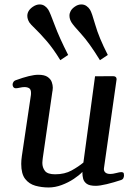

<svg xmlns="http://www.w3.org/2000/svg" viewBox="-20 -827 615 861"><path d="M198.2 13.7Q167 13.7 138.7 5.9Q110.4 -2 92.8 -24.7Q75.2 -47.4 75.2 -92.3Q75.2 -108.4 78.1 -127.9L118.7 -401.4Q119.1 -404.8 119.1 -410.2Q119.1 -426.3 110.6 -431.4Q102.1 -436.5 90.3 -436.5Q80.1 -436.5 68.8 -433.8Q57.6 -431.2 50.8 -431.2Q39.1 -431.2 36.6 -445.3Q35.6 -450.7 39.3 -457.8Q43 -464.8 50.8 -467.3Q117.2 -491.7 151.4 -491.7Q179.7 -491.7 193.6 -481.9Q207.5 -472.2 212.2 -458.7Q216.8 -445.3 216.8 -434.1Q216.8 -426.3 215.8 -421.1Q214.8 -416 214.8 -416L171.9 -118.7Q171.4 -113.3 170.7 -107.7Q169.9 -102.1 169.9 -96.7Q169.9 -75.7 181.6 -60.5Q193.4 -45.4 227.5 -45.4Q270 -45.4 301.3 -62.7Q332.5 -80.1 354 -98.1L406.2 -484.9L486.8 -485.4Q502.9 -485.4 502.9 -471.7L446.3 -73.7Q444.3 -62 451.4 -54.4Q458.5 -46.9 475.1 -46.9Q485.4 -46.9 501 -51Q516.6 -55.2 523.9 -55.2Q528.3 -55.2 532.2 -53.2Q536.1 -51.3 536.1 -40.5Q536.1 -34.7 533.4 -28.6Q530.8 -22.5 523.9 -20Q490.2 -8.8 458.7 -1.2Q427.2 6.3 409.2 6.3Q380.9 6.3 368.4 -3.2Q356 -12.7 352.8 -25.9Q349.6 -39.1 349.6 -49.8Q349.6 -51.3 349.6 -53Q349.6 -54.7 349.6 -56.2Q335.4 -41 310.8 -24.7Q286.1 -8.3 256.6 2.7Q227.1 13.7 198.2 13.7ZM250.5 -557.1Q218.8 -608.9 189 -643.3Q159.2 -677.7 138.2 -697.8Q117.2 -717.8 111.8 -726.1Q102.5 -741.2 102.5 -755.9Q102.5 -767.1 108.2 -777.1Q113.8 -787.1 127 -796.4Q142.6 -807.1 157.7 -807.1Q170.9 -807.1 180.9 -800Q190.9 -793 196.8 -783.2Q204.6 -770.5 225.1 -714.8Q245.6 -659.2 285.6 -580.6ZM428.2 -557.1Q380.4 -634.8 344.5 -674.1Q308.6 -713.4 300.8 -726.1Q291.5 -741.2 291.5 -756.8Q291.5 -767.6 296.9 -777.6Q302.2 -787.6 314.5 -796.4Q329.1 -807.1 344.7 -807.1Q357.9 -807.1 367.9 -800Q377.9 -793 383.8 -783.2Q391.6 -771 407.5 -715.1Q423.3 -659.2 463.4 -580.6Z"/></svg>

Font: Gelasio
Style: Italic
Weight: 400
Italic angle: -8.5°
Designer: Eben Sorkin
Foundry: Eben Sorkin
Version: Version 1.008